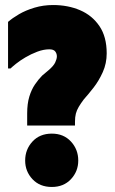

<svg xmlns="http://www.w3.org/2000/svg" viewBox="-20 -731 458 763"><path d="M278 -247V-232H88V-280Q88 -319 96.5 -347Q105 -375 119 -395.5Q133 -416 148 -431L173 -452Q193 -469 199.5 -483Q206 -497 206 -507Q206 -518 199.5 -526.5Q193 -535 176 -535Q153 -535 128 -525.5Q103 -516 81 -503Q59 -490 43.5 -477.5Q28 -465 22 -459H12V-644Q29 -659 55.5 -674.5Q82 -690 117 -700.5Q152 -711 191 -711Q250 -711 298 -690.5Q346 -670 375 -627.5Q404 -585 404 -519Q404 -479 388.5 -444.5Q373 -410 352 -383Q331 -356 313 -336Q301 -320 293 -306.5Q285 -293 281.5 -279.5Q278 -266 278 -247ZM186 12Q138 12 109 -19Q80 -50 80 -93Q80 -137 109 -168.5Q138 -200 186 -200Q233 -200 262 -168.5Q291 -137 291 -93Q291 -50 262 -19Q233 12 186 12Z"/></svg>

Font: Phudu Black
Style: Regular
Weight: 900
Version: Version 1.005;gftools[0.9.23]